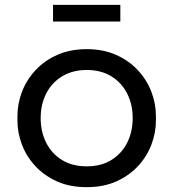

<svg xmlns="http://www.w3.org/2000/svg" viewBox="-20 -755 716 793"><path d="M338 18Q268 18 215 -6Q162 -30 125.5 -69.5Q89 -109 70.5 -158Q52 -207 52 -258V-276Q52 -327 71 -376.5Q90 -426 127 -465.5Q164 -505 217 -528.5Q270 -552 338 -552Q406 -552 459 -528.5Q512 -505 549 -465.5Q586 -426 605 -376.5Q624 -327 624 -276V-258Q624 -207 605.5 -158Q587 -109 550.5 -69.5Q514 -30 461 -6Q408 18 338 18ZM338 -68Q398 -68 440.5 -94.5Q483 -121 505.5 -166Q528 -211 528 -267Q528 -324 505 -369Q482 -414 439.5 -440Q397 -466 338 -466Q280 -466 237 -440Q194 -414 171 -369Q148 -324 148 -267Q148 -211 170.5 -166Q193 -121 235.5 -94.5Q278 -68 338 -68ZM477 -666H199V-735H477Z"/></svg>

Font: Sora Variable
Style: Regular
Weight: 400
Designer: Jonathan Barnbrook, Julián Moncada
Foundry: Barnbrook Fonts
Version: Version 2.000